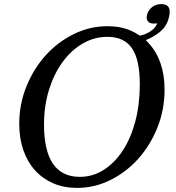

<svg xmlns="http://www.w3.org/2000/svg" viewBox="-20 -908 860 938"><path d="M505 -780Q570 -780 620 -758Q631 -753 642 -747Q653 -741 663 -734Q688 -738 713 -753.5Q738 -769 749 -795Q745 -793 739.5 -793Q734 -793 729 -793Q710 -793 701.5 -805.5Q693 -818 699 -838Q706 -861 724.5 -874.5Q743 -888 768 -888Q825 -888 803 -815Q792 -777 761 -752Q730 -727 692 -712Q696 -708 700 -704Q704 -700 708 -695Q745 -655 764.5 -598Q784 -541 784 -469Q784 -373 749.5 -286Q715 -199 656 -133Q597 -67 519.5 -28.5Q442 10 356 10Q292 10 240 -12.5Q188 -35 151 -76Q114 -117 94 -174.5Q74 -232 74 -303Q74 -399 109 -485.5Q144 -572 203 -637.5Q262 -703 340.5 -741.5Q419 -780 505 -780ZM505 -728Q440 -728 383.5 -695Q327 -662 285 -604Q243 -546 219 -468Q195 -390 195 -300Q195 -44 370 -44Q433 -44 486.5 -78Q540 -112 579.5 -172Q619 -232 641 -315Q663 -398 663 -496Q663 -617 624.5 -672.5Q586 -728 505 -728Z"/></svg>

Font: SVN-Libre Baskerville
Style: Italic
Weight: 400
Italic angle: -14°
Designer: Pablo Impallari, Rodrigo Fuenzalida
Foundry: Pablo Impallari, Rodrigo Fuenzalida
Version: Version 1.000; ttfautohint (v1.8.4)